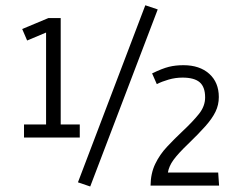

<svg xmlns="http://www.w3.org/2000/svg" viewBox="-20 -672 904 718"><path d="M69.8 -157.7V-206.5H152.3V-550.3L81.5 -520.5L63 -563.5L161.1 -604.5H207V-206.5H278.3V-157.7ZM317.4 25.4 271.5 9.8 523.4 -652.3 569.8 -636.7ZM543 22Q543.5 -23.4 560.3 -58.6Q577.1 -93.8 604.5 -123Q631.8 -152.3 662.1 -180.7Q701.2 -217.3 724.1 -246.1Q747.1 -274.9 747.1 -307.6Q747.1 -346.7 726.8 -364.3Q706.5 -381.8 662.6 -381.8Q636.2 -381.8 610.8 -374.5Q585.4 -367.2 566.4 -357.4L548.8 -397.5Q586.9 -416 611.6 -422.1Q636.2 -428.2 666 -428.2Q726.6 -428.2 762.5 -396Q798.3 -363.8 798.3 -309.1Q798.3 -279.8 785.9 -254.2Q773.4 -228.5 748 -200Q722.7 -171.4 683.1 -133.3Q646 -97.7 628.9 -74.2Q611.8 -50.8 607.9 -26.9H795.9L799.3 22Z"/></svg>

Font: Anaheim
Style: Regular
Weight: 400
Designer: Vernon Adams
Foundry: Vernon Adams
Version: Version 2.001